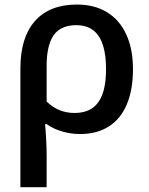

<svg xmlns="http://www.w3.org/2000/svg" viewBox="-20 -571 646 832"><path d="M313.5 -551.3Q389.6 -551.3 444.1 -517.8Q498.5 -484.4 527.3 -421.4Q556.2 -358.4 556.2 -271.5Q556.2 -181.6 529.5 -118.7Q502.9 -55.7 451.4 -22.9Q399.9 9.8 326.7 9.8Q287.1 9.8 248.8 -1.5Q210.4 -12.7 182.1 -33.2H175.3Q178.2 -2.4 180.2 34.9Q182.1 72.3 182.1 100.6V240.2H68.4V-274.9Q68.4 -408.7 131.6 -480Q194.8 -551.3 313.5 -551.3ZM397.9 -118.2Q439.5 -163.1 439.5 -271.5Q439.5 -387.7 392.6 -432.6Q361.8 -461.9 310.1 -461.9Q253.4 -461.9 221.7 -429.7Q182.1 -387.2 182.1 -286.1V-130.9Q232.9 -81.5 302.2 -81.5Q365.7 -81.5 397.9 -118.2Z"/></svg>

Font: Viking Open Sans Light
Style: Bold
Weight: 600
Foundry: Ascender Corporation
Version: Version 2.001